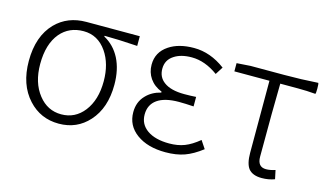

<svg xmlns="http://www.w3.org/2000/svg" viewBox="-70 -764 1703 994"><g transform="rotate(15 781.0 -267.0)"><path d="M289 13Q191 13 126 -58Q56 -134 56 -261Q56 -394 128 -468Q192 -533 292 -533H435H578V-481Q470 -488 401 -488V-484Q456 -454 486 -396Q516 -337 516 -256Q516 -131 449 -57Q386 13 289 13ZM289 -37Q363 -37 410 -97Q458 -159 458 -259Q458 -352 415 -415Q368 -483 291 -483Q214 -483 167 -428Q117 -368 117 -261Q117 -161 167 -98Q215 -37 289 -37Z M861 13Q765 13 706 -30Q647 -73 647 -145Q647 -200 682 -236Q712 -268 761 -280V-285Q720 -301 697 -334Q675 -366 675 -407Q675 -474 732 -512Q784 -547 866 -547Q954 -547 1034 -487L1008 -446Q938 -497 867 -497Q809 -497 773 -473Q734 -448 734 -401Q734 -356 768 -331Q805 -303 878 -303Q914 -303 941 -305V-254Q895 -257 862 -257Q786 -257 746.5 -229Q707 -201 707 -148.5Q707 -96 750 -66Q793 -36 868 -36Q914 -36 950 -50Q986 -64 1026 -97L1054 -55Q1006 -18 962.5 -2.5Q919 13 861 13Z M1377 13Q1328 13 1306 -14Q1286 -40 1286 -98V-291V-484H1098V-528L1172 -533H1353Q1443 -533 1533 -539Q1536 -535 1536 -509Q1536 -483 1533 -480Q1487 -484 1439 -484H1344Q1341 -350 1341 -92Q1341 -37 1387 -37Q1409 -37 1436 -46L1446 1Q1414 13 1377 13Z"/></g></svg>

Font: GenSekiGothic TW L
Style: Regular
Weight: 300
Version: Version 1.501;PS 1;hotconv 16.6.51;makeotf.lib2.5.65220